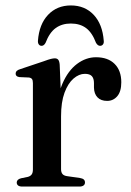

<svg xmlns="http://www.w3.org/2000/svg" viewBox="-20 -686 480 706"><path d="M188.5 -258Q188.5 -329 209.2 -377.5Q230 -426 263 -450.8Q296 -475.5 333 -475.5Q377 -475.5 401.5 -451Q426 -426.5 426 -383.5Q426 -349.5 411.2 -332.2Q396.5 -315 374 -315Q351 -315 338.5 -328Q326 -341 325.5 -364V-380.5Q325.5 -397.5 317.8 -406Q310 -414.5 292 -414.5Q270.5 -414.5 250.2 -397Q230 -379.5 217.2 -345Q204.5 -310.5 204.5 -258ZM199.5 -448 204.5 -324.5V-64Q204.5 -52 210 -45.8Q215.5 -39.5 228.5 -38L274 -31.5Q283.5 -30 288 -26Q292.5 -22 292.5 -15Q292.5 -8 287.2 -4Q282 0 272 0H62Q51.5 0 46.5 -4Q41.5 -8 41.5 -15Q41.5 -20.5 45.5 -24.5Q49.5 -28.5 57.5 -30.5L82 -35.5Q91.5 -38 96.2 -44.2Q101 -50.5 101 -63V-380.5Q101 -391 97.5 -395.5Q94 -400 86 -401L51.5 -402.5Q44 -403.5 40.8 -406.8Q37.5 -410 37.5 -415Q37.5 -421 41.2 -425Q45 -429 55 -432L141.5 -461Q159 -467.5 167.5 -469.5Q176 -471.5 181.5 -471.5Q190 -471.5 194.2 -466.2Q198.5 -461 199.5 -448ZM240.5 -599.5Q208 -599.5 185 -583Q162 -566.5 147.5 -528.5Q141.5 -517.5 133 -517.5Q126.5 -517.5 122.8 -522.5Q119 -527.5 119.5 -536Q124 -597 156.8 -631.5Q189.5 -666 240.5 -666Q292 -666 324.5 -631.5Q357 -597 361.5 -536Q362.5 -527.5 358.5 -522.5Q354.5 -517.5 348 -517.5Q339.5 -517.5 333 -528.5Q319 -566 296.5 -582.8Q274 -599.5 240.5 -599.5Z"/></svg>

Font: Fraunces 36pt
Style: Regular
Weight: 400
Version: Version 1.000;[b76b70a41]